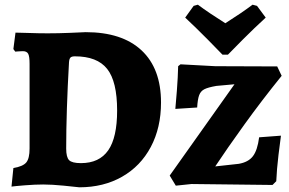

<svg xmlns="http://www.w3.org/2000/svg" viewBox="-20 -786 1232 818"><path d="M164 0Q130 0 86 3.5Q42 7 29 9L37 -70Q78 -77 92 -94Q106 -111 106 -153V-514Q106 -546 100 -557Q94 -568 77 -568Q66 -568 57 -567Q48 -566 45 -566L37 -577L46 -647Q62 -647 103.5 -645.5Q145 -644 183 -644Q228 -644 277 -646Q326 -648 345 -649Q500 -649 583 -571.5Q666 -494 666 -349Q666 -242 622.5 -160Q579 -78 500 -33Q421 12 318 12Q302 10 251.5 5Q201 0 164 0ZM274 -521Q262 -311 262 -153Q262 -116 274.5 -103.5Q287 -91 325 -91Q403 -91 441 -145.5Q479 -200 479 -315Q479 -439 436.5 -492.5Q394 -546 299 -546Q285 -546 280 -540.5Q275 -535 274 -521ZM703 -38 979 -427 902 -420Q867 -414 851 -406Q835 -398 828.5 -380.5Q822 -363 820 -328L727 -322Q729 -340 733.5 -399Q738 -458 739 -504L749 -512L897 -504L1161 -503L1180 -463Q1095 -358 1020.5 -254.5Q946 -151 897 -77L997 -88Q1038 -95 1057.5 -120.5Q1077 -146 1084 -201L1177 -208Q1174 -189 1166.5 -126Q1159 -63 1157 -14L1141 2L796 -2L729 5ZM769 -711 805 -761 823 -766Q870 -731 940 -687Q1011 -732 1056 -766L1075 -761L1112 -711Q1064 -667 1014.5 -617.5Q965 -568 951 -553H928Q914 -568 865 -617.5Q816 -667 769 -711Z"/></svg>

Font: Alegreya SC ExtraBold
Style: Regular
Weight: 800
Designer: Juan Pablo del Peral
Foundry: Huerta Tipografica
Version: Version 2.007; ttfautohint (v1.6)